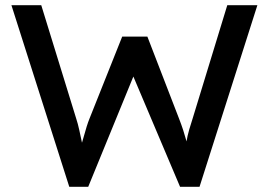

<svg xmlns="http://www.w3.org/2000/svg" viewBox="-20 -720 1036 740"><path d="M247 0 24 -700H139L274 -262Q280 -244 285.5 -219Q291 -194 296 -170Q308 -213 314 -232Q320 -251 325 -263L451 -579H548L670 -263Q679 -240 686 -218.5Q693 -197 699 -175Q701 -187 703 -196.5Q705 -206 709.5 -221.5Q714 -237 723 -265L856 -700H972L749 0H674L494 -425L320 0Z"/></svg>

Font: Lexend Deca
Style: Regular
Weight: 400
Designer: Bonnie Shaver-Troup, Thomas Jockin
Foundry: Lexend
Version: Version 1.008; ttfautohint (v1.8.4.7-5d5b)